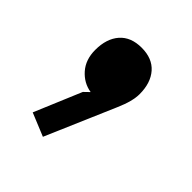

<svg xmlns="http://www.w3.org/2000/svg" viewBox="-114 -261 532 532"><g transform="rotate(45 152.0 5.0)"><path d="M233.9 -84Q233.9 -56.2 215.8 -15.1L127.9 189L60.1 161.1L118.2 22.9L133.8 7.8Q103 2.9 81.5 -21.5Q60.1 -45.9 60.1 -84Q60.1 -127.9 82.5 -153.6Q105 -179.2 147 -179.2Q189 -179.2 211.4 -153.6Q233.9 -127.9 233.9 -84Z"/></g></svg>

Font: Sinkin Sans 600 SemiBold
Style: Regular
Weight: 600
Designer: Keith Bates
Foundry: K-Type
Version: Sinkin Sans (version 1.0)  by Keith Bates   •   © 2014   www